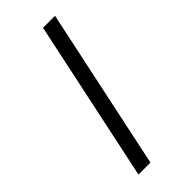

<svg xmlns="http://www.w3.org/2000/svg" viewBox="-308 -820 1121 1121"><g transform="rotate(-45 252.5 -260.0)"><path d="M315 -760H414L202 240H103Z"/></g></svg>

Font: Noto Serif NarrowBlack
Style: Italic
Weight: 900
Width: 4
Italic angle: -12°
Designer: Monotype Design Team
Foundry: Monotype Imaging Inc.
Version: Version 1.001